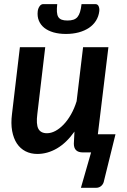

<svg xmlns="http://www.w3.org/2000/svg" viewBox="-20 -743 620 936"><path d="M200.5 -513H77L38.5 -187.5C34.5 -156.5 34.8 -128.8 39.2 -104.5C43.8 -80.2 51.5 -59.8 62.5 -43.2C73.5 -26.8 87.5 -14.2 104.5 -5.5C121.5 3.2 140.7 7.5 162 7.5C195 7.5 226.9 -1.5 257.8 -19.5C288.6 -37.5 317 -64.8 343 -101.5L340 -42.5C340 -14.2 354.7 0 384 0H424L374.5 172.5H449C458.7 172.5 467.1 169.2 474.2 162.8C481.4 156.2 485.8 147.5 487.5 136.5L543 -88.5H457L508.5 -513H385L353.5 -249.5C346.2 -225.8 337 -204.3 326 -185C315 -165.7 303 -149.2 290 -135.8C277 -122.2 263.6 -111.8 249.8 -104.5C235.9 -97.2 222.3 -93.5 209 -93.5C188.7 -93.5 174.7 -100.8 167 -115.2C159.3 -129.8 157.7 -153.8 162 -187.5ZM309 -643C297.3 -643 287.9 -644.3 280.8 -647C273.6 -649.7 268.1 -654.1 264.2 -660.2C260.4 -666.4 258.2 -674.7 257.5 -685C256.8 -695.3 257.3 -708 259 -723H191.5C183.8 -723 177.6 -719.4 172.8 -712.2C167.9 -705.1 165 -697.2 164 -688.5C162 -671.5 163.8 -656.1 169.5 -642.2C175.2 -628.4 184 -616.8 196 -607.2C208 -597.8 222.9 -590.4 240.8 -585.2C258.6 -580.1 278.8 -577.5 301.5 -577.5C324.2 -577.5 345 -580.1 364 -585.2C383 -590.4 399.6 -597.8 413.8 -607.2C427.9 -616.8 439.3 -628.4 448 -642.2C456.7 -656.1 462 -671.5 464 -688.5C465 -697.2 464 -705.1 461 -712.2C458 -719.4 452.5 -723 444.5 -723H377.5C375.8 -708 373.4 -695.3 370.2 -685C367.1 -674.7 362.9 -666.4 357.8 -660.2C352.6 -654.1 346 -649.7 338 -647C330 -644.3 320.3 -643 309 -643Z"/></svg>

Font: Lato
Style: Bold Italic
Weight: 700
Italic angle: -7°
Designer: Lukasz Dziedzic
Foundry: tyPoland Lukasz Dziedzic
Version: Version 2.007; 2014-02-27